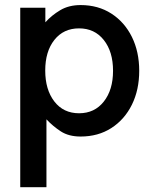

<svg xmlns="http://www.w3.org/2000/svg" viewBox="-20 -539 624 773"><path d="M167 -58.6V214.8H61.5V-507.8H162.6V-449.2Q187.5 -477.1 222.2 -497.8Q256.8 -518.6 304.7 -518.6Q375 -518.6 428.2 -484.4Q481.4 -450.2 511 -390.4Q540.5 -330.6 540.5 -253.9Q540.5 -177.2 511 -117.4Q481.4 -57.6 428.2 -23.4Q375 10.7 304.7 10.7Q256.8 10.7 224.9 -10Q192.9 -30.8 167 -58.6ZM162.1 -254.9Q162.1 -178.2 198.7 -130.6Q235.4 -83 298.3 -83Q360.8 -83 397.9 -130.1Q435.1 -177.2 435.1 -253.9Q435.1 -331.1 397.9 -377.9Q360.8 -424.8 298.3 -424.8Q235.8 -424.8 199 -378.4Q162.1 -332 162.1 -254.9Z"/></svg>

Font: Giphurs Medium
Style: Regular
Weight: 500
Version: Version 0.920; ttfautohint (v1.8.4.7-5d5b)